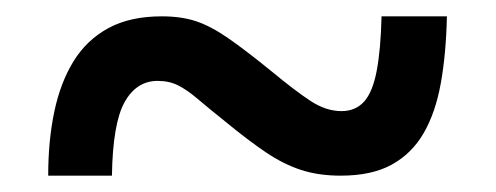

<svg xmlns="http://www.w3.org/2000/svg" viewBox="-20 -474 607 235"><path d="M39 -259Q39 -302 46.5 -337.5Q54 -373 70 -399Q86 -425 112.5 -439.5Q139 -454 178 -454Q202 -454 220 -448Q238 -442 259 -427.5Q280 -413 312 -387Q341 -363 360 -350.5Q379 -338 398 -338Q415 -338 425.5 -349.5Q436 -361 441 -387Q446 -413 447 -454H527Q526 -408 519.5 -372Q513 -336 498.5 -311Q484 -286 459.5 -272.5Q435 -259 397 -259Q370 -259 348.5 -266Q327 -273 305.5 -287.5Q284 -302 256 -325Q236 -341 222.5 -352.5Q209 -364 198 -369.5Q187 -375 173 -375Q147 -375 132.5 -349Q118 -323 117 -259Z"/></svg>

Font: Noto Serif Khmer ExtraBold
Style: Regular
Weight: 800
Version: Version 2.003